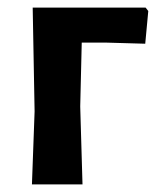

<svg xmlns="http://www.w3.org/2000/svg" viewBox="-20 -485 410 505"><path d="M64 0 71 -192 66 -465H363L370 -456L362 -370L257 -373H195L191 -205L197 0Z"/></svg>

Font: Alegreya Sans SC
Style: Bold
Weight: 700
Designer: Juan Pablo del Peral
Foundry: Huerta Tipografica
Version: Version 2.007